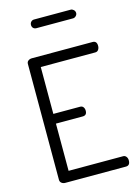

<svg xmlns="http://www.w3.org/2000/svg" viewBox="-137 -1014 783 1088"><g transform="rotate(-15 254.0 -470.0)"><path d="M76 -26C76 -18 79 -11.7 85 -7C91 -2.3 98 0 106 0H462C478.7 0 487 -10 487 -30C487 -38.7 484.7 -46 480 -52C475.3 -58 469.3 -61 462 -61H142V-338H299C315.7 -338 324 -347 324 -365C324 -373.7 321.8 -380.8 317.5 -386.5C313.2 -392.2 307 -395 299 -395H142V-670H462C470 -670 476.2 -673.2 480.5 -679.5C484.8 -685.8 487 -693.3 487 -702C487 -721.3 478.7 -731 462 -731H106C98 -731 91 -728.8 85 -724.5C79 -720.2 76 -714 76 -706ZM150 -914C150 -906.7 152.3 -900.7 157 -896C161.7 -891.3 167.7 -889 175 -889H390C396 -889 401.7 -891.5 407 -896.5C412.3 -901.5 415 -907.3 415 -914C415 -921.3 412.3 -927.5 407 -932.5C401.7 -937.5 396 -940 390 -940H175C167.7 -940 161.7 -937.5 157 -932.5C152.3 -927.5 150 -921.3 150 -914Z"/></g></svg>

Font: Terminal Dosis
Style: Book
Weight: 400
Designer: EdgarTolentino, PabloImpallari, IginoMarini
Foundry: EdgarTolentino, PabloImpallari, IginoMarini
Version: Version 1.006